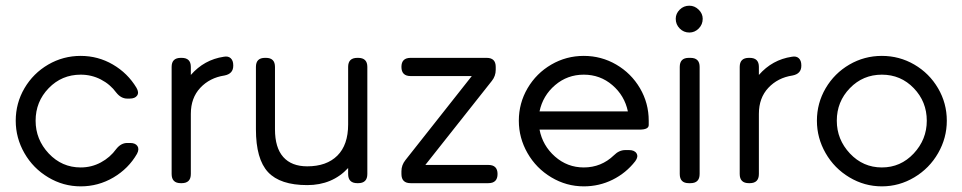

<svg xmlns="http://www.w3.org/2000/svg" viewBox="-20 -643 3378 674"><path d="M435.1 -296.9H426.8Q404.8 -296.9 388.2 -317.9Q366.7 -347.2 334 -364Q301.3 -380.9 263.2 -380.9Q196.8 -380.9 150.9 -333.5Q105 -286.1 105 -219.2Q105 -153.3 151.1 -104.2Q197.3 -55.2 263.2 -55.2Q301.3 -55.2 334 -72.8Q366.7 -90.3 388.2 -120.1Q404.8 -141.1 426.8 -141.1H437Q455.1 -141.1 462.4 -130.4Q469.7 -119.6 460.9 -103Q431.2 -51.3 378.2 -20Q325.2 11.2 263.2 11.2Q202.1 11.2 149.2 -20.5Q96.2 -52.2 65.7 -105.5Q35.2 -158.7 35.2 -219.2Q35.2 -280.8 65.9 -333.3Q96.7 -385.7 149.2 -416.3Q201.7 -446.8 263.2 -446.8Q324.2 -446.8 376.2 -416.5Q428.2 -386.2 459 -335Q468.8 -318.4 461.4 -307.6Q454.1 -296.9 435.1 -296.9Z M649.9 -408.2V-379.9Q696.8 -433.6 765.6 -443.8Q781.2 -446.8 790 -438.5Q798.8 -430.2 798.8 -414.1V-412.1Q798.8 -383.8 767.6 -377.9Q716.3 -370.1 683.1 -334.7Q649.9 -299.3 649.9 -243.2V-32.2Q649.9 0 617.7 0H614.7Q582.5 0 582.5 -32.2V-408.2Q582.5 -439.9 614.7 -439.9H617.7Q649.9 -439.9 649.9 -408.2Z M1234.4 -439.9H1237.3Q1269.5 -439.9 1269.5 -408.2V-32.2Q1269.5 0 1237.3 0H1234.4Q1202.1 0 1202.1 -32.2V-53.2Q1146.5 6.8 1058.6 6.8Q963.4 6.8 920.9 -38.8Q878.4 -84.5 878.4 -189V-408.2Q878.4 -439.9 910.2 -439.9H913.6Q945.3 -439.9 945.3 -408.2V-189Q945.3 -124.5 974.4 -91.8Q1003.4 -59.1 1058.6 -59.1Q1126.5 -59.1 1164.3 -96.7Q1202.1 -134.3 1202.1 -206.1V-408.2Q1202.1 -439.9 1234.4 -439.9Z M1473.1 -64H1694.3Q1726.6 -64 1726.6 -32.2Q1726.6 0 1694.3 0H1421.4Q1389.2 0 1389.2 -32.2V-42Q1389.2 -63.5 1403.3 -81.1L1636.2 -376H1421.4Q1389.2 -376 1389.2 -408.2Q1389.2 -439.9 1421.4 -439.9H1688.5Q1720.2 -439.9 1720.2 -408.2V-397.9Q1720.2 -376 1706.5 -358.9Z M2257.3 -219.2V-204.1Q2257.3 -188 2225.1 -188H1874Q1884.8 -131.8 1928.2 -93.5Q1971.7 -55.2 2029.3 -55.2Q2090.8 -55.2 2135.3 -98.1Q2153.3 -116.2 2175.3 -116.2H2188Q2207.5 -116.2 2214.6 -104.5Q2221.7 -92.8 2210 -77.1Q2177.7 -35.6 2130.6 -12.2Q2083.5 11.2 2029.3 11.2Q1968.3 11.2 1915.3 -20.5Q1862.3 -52.2 1831.8 -105.5Q1801.3 -158.7 1801.3 -219.2Q1801.3 -280.8 1832 -333.3Q1862.8 -385.7 1915.3 -416.3Q1967.8 -446.8 2029.3 -446.8Q2090.8 -446.8 2143.3 -416.3Q2195.8 -385.7 2226.6 -333.3Q2257.3 -280.8 2257.3 -219.2ZM1874 -252H2184.1Q2172.4 -307.6 2129.6 -344.2Q2086.9 -380.9 2029.3 -380.9Q1971.7 -380.9 1928.7 -344.2Q1885.7 -307.6 1874 -252Z M2399.9 -528.8Q2379.9 -528.8 2366 -543Q2352.1 -557.1 2352.1 -577.1Q2352.1 -595.2 2366 -609.1Q2379.9 -623 2399.9 -623Q2418.5 -623 2432.6 -609.1Q2446.8 -595.2 2446.8 -577.1Q2446.8 -557.1 2432.9 -543Q2418.9 -528.8 2399.9 -528.8ZM2403.8 0H2397.9Q2366.2 0 2366.2 -32.2V-408.2Q2366.2 -439.9 2397.9 -439.9H2403.8Q2436 -439.9 2436 -408.2V-32.2Q2436 0 2403.8 0Z M2644 -408.2V-379.9Q2690.9 -433.6 2759.8 -443.8Q2775.4 -446.8 2784.2 -438.5Q2793 -430.2 2793 -414.1V-412.1Q2793 -383.8 2761.7 -377.9Q2710.4 -370.1 2677.2 -334.7Q2644 -299.3 2644 -243.2V-32.2Q2644 0 2611.8 0H2608.9Q2576.7 0 2576.7 -32.2V-408.2Q2576.7 -439.9 2608.9 -439.9H2611.8Q2644 -439.9 2644 -408.2Z M2847.7 -219.2Q2847.7 -280.8 2878.4 -333.3Q2909.2 -385.7 2961.7 -416.3Q3014.2 -446.8 3075.7 -446.8Q3137.2 -446.8 3189.7 -416.3Q3242.2 -385.7 3272.9 -333.3Q3303.7 -280.8 3303.7 -219.2Q3303.7 -158.7 3273.2 -105.5Q3242.7 -52.2 3189.7 -20.5Q3136.7 11.2 3075.7 11.2Q3014.6 11.2 2961.7 -20.5Q2908.7 -52.2 2878.2 -105.5Q2847.7 -158.7 2847.7 -219.2ZM2917.5 -219.2Q2917.5 -153.3 2963.6 -104.2Q3009.8 -55.2 3075.7 -55.2Q3141.6 -55.2 3187.5 -104.2Q3233.4 -153.3 3233.4 -219.2Q3233.4 -286.1 3187.7 -333.5Q3142.1 -380.9 3075.7 -380.9Q3009.3 -380.9 2963.4 -333.5Q2917.5 -286.1 2917.5 -219.2Z"/></svg>

Font: Arcon Rounded-
Style: Regular
Weight: 400
Designer: M. Zarth
Foundry: martin zarth - visuelle & digitale kommunikation
Version: Version 1.110;PS 001.110;hotconv 1.0.70;makeotf.lib2.5.58329